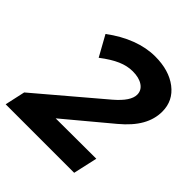

<svg xmlns="http://www.w3.org/2000/svg" viewBox="-198 -842 975 975"><g transform="rotate(45 290.0 -354.5)"><path d="M-5 0 19 -109 362 -400Q398 -431 415.5 -457.5Q433 -484 433 -507Q433 -538 406 -556.5Q379 -575 333 -575Q294 -575 253.5 -557.5Q213 -540 162 -501L101 -611Q165 -659 231 -684Q297 -709 360 -709Q460 -709 522 -661.5Q584 -614 584 -536Q584 -482 555.5 -431.5Q527 -381 467 -331L225 -129L516 -130L487 0Z"/></g></svg>

Font: Red Hat Text
Style: Bold Italic
Weight: 700
Italic angle: -12°
Designer: Pentagram / MCKL
Foundry: Pentagram / MCKL
Version: Version 1.003; Red Hat Text Bold Italic